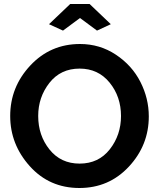

<svg xmlns="http://www.w3.org/2000/svg" viewBox="-20 -935 796 960"><path d="M295 -782 225 -814 331 -915H428L534 -814L465 -782L380 -845ZM377 5Q227 5 129 -104Q31 -213 31 -355Q31 -500 131.5 -607.5Q232 -715 380 -715Q479 -715 559.5 -661.5Q640 -608 682 -525.5Q724 -443 724 -353Q724 -209 624.5 -102Q525 5 377 5ZM171 -355Q171 -258 227.5 -187.5Q284 -117 378 -117Q473 -117 529 -188.5Q585 -260 585 -355Q585 -452 528 -522Q471 -592 378 -592Q283 -592 227 -520.5Q171 -449 171 -355Z"/></svg>

Font: Raleway
Style: Bold
Weight: 700
Designer: Matt McInerney, Pablo Impallari, Rodrigo Fuenzalida
Foundry: Matt McInerney, Pablo Impallari, Rodrigo Fuenzalida
Version: Version 3.000